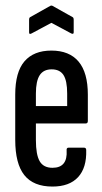

<svg xmlns="http://www.w3.org/2000/svg" viewBox="-20 -680 376 706"><path d="M173 6Q103 6 69.5 -36Q36 -78 36 -166V-332Q36 -415 70 -454.5Q104 -494 169 -494Q235 -494 269 -453.5Q303 -413 303 -332V-235Q303 -226 295 -226H112V-165Q112 -111 126 -87Q140 -63 173 -63Q201 -63 214 -79Q227 -95 225 -127Q224 -137 232 -137H289Q297 -137 297 -128Q299 -63 267 -28.5Q235 6 173 6ZM112 -290H227V-336Q227 -383 213.5 -404Q200 -425 170 -425Q140 -425 126 -403.5Q112 -382 112 -336ZM96 -557Q87 -552 87 -561V-607Q87 -615 91 -617L164 -658Q169 -661 174 -658L247 -617Q251 -615 251 -607V-561Q251 -553 242 -557L169 -596Z"/></svg>

Font: Sofia Sans Extra Condensed Medium
Style: Regular
Weight: 500
Version: Version 4.100